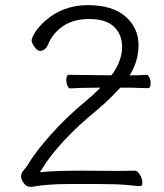

<svg xmlns="http://www.w3.org/2000/svg" viewBox="-20 -728 640 747"><path d="M489 -442 484 -435H493Q527 -435 550 -437H551Q556 -437 561 -427Q566 -417 566 -404Q566 -385 556 -385L513 -386Q502 -387 478 -387H448Q409 -344 359 -301Q210 -180 141 -67L135 -58Q195 -64 294 -64L440 -63L505 -64Q515 -64 524.5 -48Q534 -32 534 -16Q534 -4 524 -4Q514 -4 476.5 -8Q439 -12 368 -12H245Q164 -12 103 -1H98Q83 -1 72.5 -15.5Q62 -30 62 -40.5Q62 -51 66.5 -58Q71 -65 77 -71.5Q83 -78 87 -85Q116 -135 177.5 -204Q239 -273 313 -334Q340 -356 371 -387L295 -386L254 -384H253Q247 -384 242.5 -394.5Q238 -405 238 -418Q238 -437 249 -437Q285 -437 403 -435H413Q421 -445 421 -445Q455 -496 455 -545Q455 -594 423.5 -624Q392 -654 328.5 -654Q265 -654 224.5 -626Q184 -598 166 -553Q163 -544 154.5 -537Q146 -530 135.5 -530Q125 -530 114 -546Q103 -562 103 -571Q103 -580 116.5 -602Q130 -624 157 -648Q226 -708 322 -708Q418 -708 468.5 -663.5Q519 -619 519 -552Q519 -495 489 -442Z"/></svg>

Font: Moon Stars Kai T Light
Style: Regular
Weight: 300
Designer: GuiWonder
Version: Version 1.101